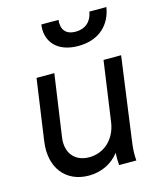

<svg xmlns="http://www.w3.org/2000/svg" viewBox="-119 -882 819 980"><g transform="rotate(-15 290.5 -392.0)"><path d="M229 12C294 12 352 -15 390 -65C389 -43 389 -24 391 0H482C479 -36 481 -63 486 -100L546 -539H453L408 -221C395 -133 332 -78 255 -78C180 -78 135 -130 146 -211L193 -539H99L53 -215C34 -78 109 12 229 12ZM193 -796C181 -710 234 -641 348 -641C461 -641 523 -708 537 -796H447C439 -745 404 -715 354 -715C302 -715 278 -745 284 -796Z"/></g></svg>

Font: Mluvka Medium
Style: Italic
Weight: 500
Italic angle: -8°
Designer: Modified by Jiří Krblich, Original typeface by Gumpita Rahayu
Foundry: Gumpita Rahayu & Jiří Krblich
Version: Version 2.000;Glyphs 3.1.1 (3134)